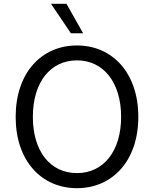

<svg xmlns="http://www.w3.org/2000/svg" viewBox="-20 -975 805 1005"><path d="M383 10C568 10 704 -133 704 -363C704 -594 568 -737 383 -737C196 -737 62 -593 62 -363C62 -134 196 10 383 10ZM152 -363C152 -545 244 -659 383 -659C522 -659 614 -543 614 -363C614 -184 522 -69 383 -69C242 -69 152 -184 152 -363ZM247 -955 351 -801H415L328 -955Z"/></svg>

Font: Wafeq
Style: Regular
Weight: 400
Designer: Rasmus Andersson & Azza Alameddine
Foundry: Google & TypeTogether
Version: Version 3.000;FEAKit 1.0